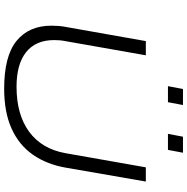

<svg xmlns="http://www.w3.org/2000/svg" viewBox="-8 -902 921 946"><g transform="rotate(90 453.0 -428.5)"><path d="M416 12Q256 12 181 -49Q106 -110 106 -221Q106 -239 107.5 -258Q109 -277 113 -296L182 -686H252L182 -289Q179 -274 178 -260.5Q177 -247 177 -234Q177 -144 236 -96.5Q295 -49 407 -49Q544 -49 628.5 -111Q713 -173 734 -289L804 -686H874L806 -294Q790 -199 742 -130Q694 -61 613 -24.5Q532 12 416 12ZM404 -795 418 -869H497L483 -795ZM639 -795 653 -869H732L718 -795Z"/></g></svg>

Font: Archivo Expanded ExtraLight
Style: Italic
Weight: 250
Width: 7
Italic angle: -10°
Designer: Hector Gatti
Foundry: Omnibus-Type
Version: Version 2.001